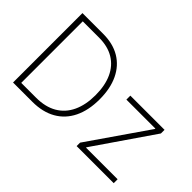

<svg xmlns="http://www.w3.org/2000/svg" viewBox="-109 -1075 1423 1423"><g transform="rotate(45 602.0 -364.0)"><path d="M298.8 0H121.6V-41H296.9Q394.5 -41 461.2 -79.8Q527.8 -118.7 562 -191.7Q596.2 -264.6 596.2 -365.7Q596.2 -466.3 563.5 -537.8Q530.8 -609.4 467.5 -647.7Q404.3 -686 312.5 -686H120.1V-727.5H314.5Q417 -727.5 489.5 -684.3Q562 -641.1 600.8 -560.1Q639.6 -479 639.6 -365.7Q639.6 -251 599.6 -168.9Q559.6 -86.9 483.4 -43.5Q407.2 0 298.8 0ZM142.1 -727.5V0H97.2V-727.5ZM763.7 0V-36.1L1084.5 -500.5V-504.4H780.8V-545.9H1139.2V-507.8L821.3 -44.9V-41H1152.3V0Z"/></g></svg>

Font: Inter Tight ExtraLight
Style: Regular
Weight: 250
Designer: Rasmus Andersson
Foundry: rsms
Version: Version 3.004